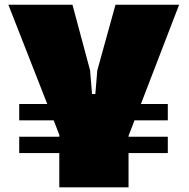

<svg xmlns="http://www.w3.org/2000/svg" viewBox="-20 -799 807 819"><path d="M364.3 -498.5 372.6 -397.9H386.7L395 -498.5L472.7 -778.8H744.1L581.1 -355.5H695.8V-285.6H553.7L528.3 -219.2V-215.8H695.8V-146H528.3V0H232.9V-146H62V-215.8H232.9V-224.1L209 -285.6H62V-355.5H181.6L15.6 -778.8H289.1Z"/></svg>

Font: Coda ExtraBold
Style: Regular
Weight: 800
Version: Version 2.001; ttfautohint (v0.8) -r 50 -G 200 -x